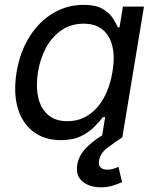

<svg xmlns="http://www.w3.org/2000/svg" viewBox="-20 -570 648 797"><path d="M232.4 11.7Q165 11.7 118.7 -23.2Q72.3 -58.1 53.7 -121.3Q35.2 -184.6 48.8 -270.5Q63.5 -356.4 103.3 -418.9Q143.1 -481.4 200.9 -515.6Q258.8 -549.8 326.7 -549.8Q377.4 -549.8 405.8 -533.2Q434.1 -516.6 448 -494.9Q461.9 -473.1 469.2 -456.5H476.1L490.2 -542.5H577.6L487.8 0H402.8L416.5 -84H407.2Q393.6 -65.9 371.8 -43.7Q350.1 -21.5 316.2 -4.9Q282.2 11.7 232.4 11.7ZM259.8 -66.9Q309.1 -66.9 347.7 -92.8Q386.2 -118.7 411.6 -164.8Q437 -210.9 446.8 -271.5Q457 -331.5 446.8 -376.5Q436.5 -421.4 406.5 -446.5Q376.5 -471.7 326.7 -471.7Q275.4 -471.7 236.1 -445.1Q196.8 -418.5 171.9 -373.3Q147 -328.1 137.7 -271.5Q128.4 -213.4 138.4 -167Q148.4 -120.6 178.7 -93.8Q209 -66.9 259.8 -66.9ZM397.9 207.5Q351.1 207.5 322.3 183.3Q293.5 159.2 300.8 113.8Q306.6 77.6 334 47.9Q361.3 18.1 403.3 -7.8L487.8 0Q454.1 22 425.3 43.9Q396.5 65.9 391.1 96.7Q388.2 114.3 397 124.3Q405.8 134.3 425.8 134.3Q439 134.3 450.4 130.6Q461.9 127 471.7 122.6L486.8 186Q470.7 193.4 448.5 200.4Q426.3 207.5 397.9 207.5Z"/></svg>

Font: Inter 16pt
Style: Italic
Weight: 400
Italic angle: -9.3988°
Version: Version 4.001;git-66647c0bb